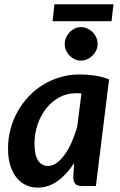

<svg xmlns="http://www.w3.org/2000/svg" viewBox="-20 -868 561 896"><path d="M360 -432Q353 -432.5 346.8 -432.8Q340.5 -433 334.5 -433Q293 -433 257.5 -414Q222 -395 196.2 -362.8Q170.5 -330.5 155.8 -287.8Q141 -245 141 -197.5Q141 -143.5 158 -118.5Q175 -93.5 204.5 -93.5Q225 -93.5 244.8 -107.8Q264.5 -122 282.2 -146.8Q300 -171.5 314.8 -205Q329.5 -238.5 340.5 -277ZM326 -107Q292 -54.5 249.2 -23.5Q206.5 7.5 156 7.5Q127 7.5 101.8 -4Q76.5 -15.5 57.8 -38.2Q39 -61 28.2 -95.2Q17.5 -129.5 17.5 -175.5Q17.5 -221.5 29 -265Q40.5 -308.5 61.8 -346.8Q83 -385 113 -417Q143 -449 180.2 -472Q217.5 -495 260.8 -507.8Q304 -520.5 352 -520.5Q386.5 -520.5 421.2 -515.5Q456 -510.5 489 -497.5L427.5 0H362Q338.5 0 330.2 -11.8Q322 -23.5 322 -41ZM234 -848H509.5L500.5 -769H225.5ZM435.5 -662.5Q435.5 -646.5 428.8 -632.5Q422 -618.5 411.2 -608Q400.5 -597.5 386.5 -591.2Q372.5 -585 357.5 -585Q343 -585 329.2 -591.2Q315.5 -597.5 305 -608Q294.5 -618.5 288.2 -632.5Q282 -646.5 282 -662.5Q282 -678.5 288.5 -693Q295 -707.5 305.5 -718.2Q316 -729 329.8 -735.2Q343.5 -741.5 358 -741.5Q373 -741.5 387 -735.2Q401 -729 411.8 -718.5Q422.5 -708 429 -693.5Q435.5 -679 435.5 -662.5Z"/></svg>

Font: Lato 2
Style: Bold Italic
Weight: 700
Italic angle: -7°
Designer: Lukasz Dziedzic with Adam Twardoch and Botio Nikoltchev
Foundry: tyPoland Lukasz Dziedzic
Version: Version 2.015; 2015-08-06; http://www.latofonts.com/